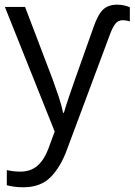

<svg xmlns="http://www.w3.org/2000/svg" viewBox="-20 -565 580 826"><path d="M483.4 -544.9Q500.5 -544.9 514.2 -541.7Q527.8 -538.6 538.6 -533.7V-473.1Q533.7 -474.6 524.9 -476.3Q516.1 -478 507.8 -478Q489.3 -478 477.8 -464.6Q466.3 -451.2 455.1 -422.4L268.1 78.6Q241.2 152.8 198 196.8Q154.8 240.7 80.1 240.7Q57.1 240.7 39.6 238Q22 235.4 9.3 231.9V167Q20 169.4 35.4 171.4Q50.8 173.3 67.4 173.3Q112.3 173.3 141.4 147.7Q170.4 122.1 187.5 76.2L215.3 1L1 -535.2H87.9L206.1 -224.6Q221.2 -183.1 233.2 -147.2Q245.1 -111.3 251.5 -79.6H254.9Q261.7 -104 275.1 -143.8Q288.6 -183.6 303.2 -225.1L383.3 -450.7Q401.9 -503.9 424.1 -524.4Q446.3 -544.9 483.4 -544.9Z"/></svg>

Font: Open Sans
Style: Regular
Weight: 400
Designer: Monotype Design Team
Foundry: Monotype Imaging Inc.
Version: Version 3.000; ttfautohint (v1.8.4)